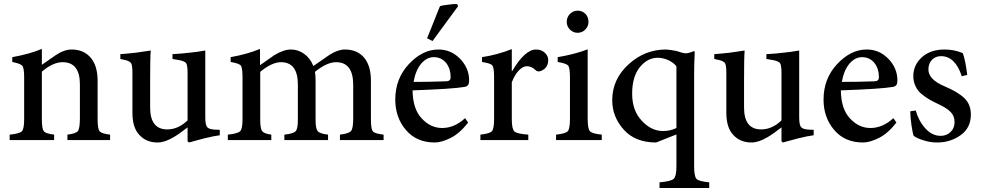

<svg xmlns="http://www.w3.org/2000/svg" viewBox="-20 -696 4873 954"><path d="M527 0H315V-27Q357 -32 367 -45Q377 -58 377 -110V-277Q377 -387 291 -387Q243 -387 188 -340V-104Q188 -55 198 -44Q207 -32 249 -27V0H28V-27Q78 -32 89 -44Q100 -56 100 -105V-311Q100 -358 91 -369Q82 -380 41 -388V-412Q129 -428 188 -453V-374Q251 -418 254 -420Q298 -450 336 -450Q396 -450 431 -409Q465 -368 465 -296V-104Q465 -55 475 -44Q484 -32 527 -27Z M1072 -51V-24Q1041 -20 993 -8Q939 6 919 12L912 6V-63Q867 -28 842 -14Q798 12 763 12Q707 12 673 -25Q638 -61 638 -136V-334Q638 -370 632 -381Q625 -392 605 -397L578 -403V-427Q597 -428 654 -434Q679 -437 729 -445Q726 -412 726 -299V-162Q726 -53 811 -53Q866 -53 912 -98V-333Q912 -371 905 -382Q897 -392 872 -397L837 -403V-427Q881 -429 929 -435Q953 -437 1000 -445V-113Q1000 -76 1009 -65Q1017 -54 1046 -52Z M1886 0H1669V-27Q1713 -32 1724 -45Q1735 -57 1735 -107V-274Q1735 -387 1650 -387Q1604 -387 1545 -339Q1548 -321 1548 -297V-101Q1548 -56 1559 -44Q1569 -32 1610 -27V0H1393V-27Q1438 -32 1449 -44Q1460 -55 1460 -102V-276Q1460 -387 1376 -387Q1331 -387 1273 -339V-102Q1273 -56 1283 -44Q1292 -32 1328 -27V0H1112V-27Q1161 -32 1173 -44Q1185 -55 1185 -103V-311Q1185 -358 1177 -370Q1168 -381 1126 -388V-412Q1210 -427 1272 -453V-372Q1335 -417 1343 -422Q1390 -450 1425 -450Q1462 -450 1492 -428Q1522 -406 1537 -368L1618 -424Q1659 -450 1694 -450Q1754 -450 1789 -410Q1823 -369 1823 -296V-102Q1823 -54 1833 -43Q1842 -32 1886 -27Z M2129 -492 2102 -506Q2110 -524 2124 -560Q2138 -595 2151 -628L2166 -665Q2174 -669 2209 -673Q2231 -676 2243 -676Q2249 -676 2252 -675L2256 -665ZM2291 -109 2306 -87Q2265 -34 2220 -11Q2174 12 2140 12Q2050 12 1997 -50Q1944 -112 1944 -201Q1944 -305 2011 -377Q2079 -450 2158 -450H2159Q2221 -450 2266 -404Q2311 -357 2311 -297Q2311 -281 2306 -274Q2301 -266 2287 -264Q2230 -254 2030 -247Q2031 -155 2075 -108Q2119 -60 2177 -60Q2238 -60 2291 -109ZM2135 -412Q2101 -412 2073 -380Q2045 -347 2035 -289Q2114 -289 2196 -292Q2219 -292 2219 -312Q2219 -314 2219 -315Q2219 -354 2197 -383Q2173 -412 2135 -412Z M2523 -343H2525Q2588 -450 2644 -450Q2670 -450 2687 -434Q2704 -418 2704 -398Q2704 -359 2669 -344Q2652 -337 2642 -347Q2621 -367 2598 -367Q2579 -367 2559 -347Q2538 -326 2523 -287V-104Q2523 -55 2536 -43Q2548 -31 2605 -27V0H2367V-27Q2413 -32 2424 -44Q2435 -56 2435 -104V-313Q2435 -360 2426 -371Q2417 -382 2375 -388V-412Q2453 -424 2523 -452Z M2850 -533Q2828 -533 2812 -549Q2796 -565 2796 -587Q2796 -611 2812 -627Q2828 -643 2851 -643Q2873 -643 2889 -627Q2904 -611 2904 -587Q2904 -565 2888 -549Q2872 -533 2850 -533ZM2970 0H2743V-27Q2790 -32 2801 -44Q2812 -56 2812 -107V-312Q2812 -359 2803 -370Q2794 -381 2751 -388V-412Q2839 -427 2900 -451V-107Q2900 -56 2911 -44Q2922 -32 2970 -27Z M3504 238H3257V210Q3315 205 3328 192Q3341 180 3341 129V-28L3240 12Q3136 12 3079 -52Q3022 -116 3022 -198Q3022 -303 3104 -377Q3184 -450 3289 -450Q3291 -450 3292 -450Q3341 -445 3362 -436Q3379 -431 3390 -431Q3407 -433 3428 -442L3432 -439Q3429 -376 3429 -333V131Q3429 181 3441 193Q3452 205 3504 210ZM3341 -60V-367Q3325 -386 3299 -398Q3272 -409 3249 -409Q3197 -409 3159 -362Q3121 -315 3121 -231Q3121 -146 3169 -96Q3216 -45 3274 -45Q3311 -45 3341 -60Z M4023 -51V-24Q3992 -20 3944 -8Q3890 6 3870 12L3863 6V-63Q3818 -28 3793 -14Q3749 12 3714 12Q3658 12 3624 -25Q3589 -61 3589 -136V-334Q3589 -370 3583 -381Q3576 -392 3556 -397L3529 -403V-427Q3548 -428 3605 -434Q3630 -437 3680 -445Q3677 -412 3677 -299V-162Q3677 -53 3762 -53Q3817 -53 3863 -98V-333Q3863 -371 3856 -382Q3848 -392 3823 -397L3788 -403V-427Q3832 -429 3880 -435Q3904 -437 3951 -445V-113Q3951 -76 3960 -65Q3968 -54 3997 -52Z M4419 -109 4434 -87Q4393 -34 4348 -11Q4302 12 4268 12Q4178 12 4125 -50Q4072 -112 4072 -201Q4072 -305 4139 -377Q4207 -450 4286 -450H4287Q4349 -450 4394 -404Q4439 -357 4439 -297Q4439 -281 4434 -274Q4429 -266 4415 -264Q4358 -254 4158 -247Q4159 -155 4203 -108Q4247 -60 4305 -60Q4366 -60 4419 -109ZM4263 -412Q4229 -412 4201 -380Q4173 -347 4163 -289Q4242 -289 4324 -292Q4347 -292 4347 -312Q4347 -314 4347 -315Q4347 -354 4325 -383Q4301 -412 4263 -412Z M4786 -324 4759 -317Q4726 -417 4656 -417Q4628 -417 4611 -399Q4593 -380 4593 -351Q4593 -300 4676 -266Q4740 -239 4772 -208Q4804 -177 4804 -127Q4804 -61 4754 -25Q4703 12 4636 12Q4601 12 4568 1Q4535 -9 4520 -21Q4515 -32 4509 -73Q4503 -114 4503 -143L4530 -147Q4545 -94 4578 -58Q4611 -21 4654 -21Q4683 -21 4703 -40Q4723 -59 4723 -89Q4723 -119 4704 -139Q4685 -159 4644 -178Q4616 -191 4599 -201Q4581 -211 4560 -228Q4539 -245 4529 -268Q4518 -290 4518 -318Q4518 -373 4561 -412Q4604 -450 4673 -450Q4722 -450 4764 -432Q4777 -396 4786 -324Z"/></svg>

Font: Shafarik
Style: Regular
Weight: 400
Version: Version 1.001; ttfautohint (v1.8.4.7-5d5b)